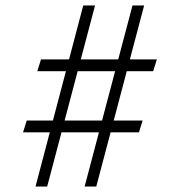

<svg xmlns="http://www.w3.org/2000/svg" viewBox="-20 -680 659 700"><path d="M283.5 -660H326.5L152 0H109.5ZM463 -660H505.5L331 0H288.5ZM129.5 -463.5H552L538.5 -420.5H116ZM77.5 -240.5H500L486.5 -197.5H64Z"/></svg>

Font: League Spartan Thin Light
Style: Regular
Weight: 300
Version: Version 2.002